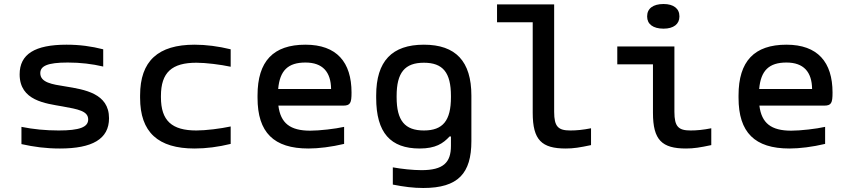

<svg xmlns="http://www.w3.org/2000/svg" viewBox="-20 -732 4240 958"><path d="M292 -201C370 -187 420 -178 420 -136C420 -98 378 -81 273 -81C208 -81 146 -87 87 -99V-13C150 1 209 9 279 9C440 9 524 -38 524 -142C524 -266 403 -285 305 -301C241 -311 181 -320 181 -367C181 -402 215 -420 318 -420C381 -420 440 -413 495 -400V-486C436 -501 378 -509 312 -509C154 -509 78 -462 78 -361C78 -229 208 -216 292 -201Z M679 -256V-244C679 -72 769 9 951 9C1009 9 1070 1 1131 -14V-101C1080 -90 1007 -81 960 -81C838 -81 783 -129 783 -247V-253C783 -371 838 -419 960 -419C1007 -419 1080 -410 1131 -399V-486C1070 -501 1008 -509 951 -509C769 -509 679 -428 679 -256Z M1734 -270C1734 -422 1660 -509 1504 -509C1344 -509 1265 -427 1265 -256V-244C1265 -71 1346 9 1519 9C1570 9 1634 1 1697 -14V-99C1653 -89 1574 -80 1528 -80C1428 -80 1380 -117 1369 -205H1692C1728 -205 1734 -218 1734 -270ZM1368 -288C1376 -380 1417 -420 1504 -420C1590 -420 1631 -373 1632 -288Z M1857 -256V-244C1857 -69 1929 9 2074 9C2153 9 2191 -16 2223 -51H2230V-4C2230 79 2192 117 2083 117C2040 117 1984 111 1940 103V189C1996 200 2042 206 2092 206C2266 206 2332 133 2332 -28V-255C2332 -426 2254 -509 2095 -509C1936 -509 1857 -427 1857 -256ZM1959 -247V-253C1959 -370 2000 -419 2095 -419C2190 -419 2230 -370 2230 -253V-247C2230 -130 2190 -81 2095 -81C2000 -81 1959 -130 1959 -247Z M2826 -81C2765 -81 2745 -100 2745 -174V-710H2460V-621H2638V-169C2638 -33 2683 9 2803 9C2841 9 2873 4 2929 -8V-92C2889 -84 2856 -81 2826 -81Z M3426 -81C3365 -81 3345 -100 3345 -174V-500H3060V-411H3238V-169C3238 -33 3283 9 3403 9C3441 9 3473 4 3529 -8V-92C3489 -84 3456 -81 3426 -81ZM3209 -649C3209 -612 3238 -589 3291 -589C3341 -589 3370 -612 3370 -649V-651C3370 -689 3341 -712 3291 -712C3238 -712 3209 -689 3209 -651Z M4134 -270C4134 -422 4060 -509 3904 -509C3744 -509 3665 -427 3665 -256V-244C3665 -71 3746 9 3919 9C3970 9 4034 1 4097 -14V-99C4053 -89 3974 -80 3928 -80C3828 -80 3780 -117 3769 -205H4092C4128 -205 4134 -218 4134 -270ZM3768 -288C3776 -380 3817 -420 3904 -420C3990 -420 4031 -373 4032 -288Z"/></svg>

Font: LT Wave Mono Medium
Style: Regular
Weight: 500
Designer: Daniel Lyons
Version: Version 2.5 (Glyphs App)